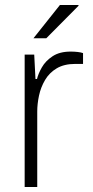

<svg xmlns="http://www.w3.org/2000/svg" viewBox="-20 -743 369 763"><path d="M78 0V-526H116L121 -429H127Q132 -450 146.5 -475.5Q161 -501 189 -519.5Q217 -538 261 -538Q275 -538 288.5 -536.5Q302 -535 310 -532V-489H279Q235 -489 205.5 -471.5Q176 -454 159 -425Q142 -396 135 -363Q128 -330 128 -300V0ZM113 -591 218 -723H292V-720L164 -591Z"/></svg>

Font: Archivo SemiExpanded Thin
Style: Regular
Weight: 250
Width: 6
Designer: Hector Gatti
Foundry: Omnibus-Type
Version: Version 2.001